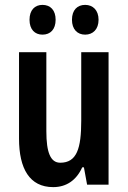

<svg xmlns="http://www.w3.org/2000/svg" viewBox="-20 -757 524 787"><path d="M101 -676C101 -636 123 -615 154 -615C187 -615 208 -637 208 -676C208 -715 187 -737 154 -737C123 -737 101 -716 101 -676ZM275 -676C275 -637 297 -615 329 -615C361 -615 384 -637 384 -676C384 -715 361 -737 329 -737C297 -737 275 -716 275 -676ZM425 -543H313V-262C313 -149 295 -90 227 -90C187 -90 170 -132 170 -219V-543H58V-189C58 -66 101 10 198 10C252 10 293 -18 317 -71H324L337 0H425Z"/></svg>

Font: Noto Sans Armenian ExtraCondensed SemiBold
Style: Regular
Weight: 600
Width: 2
Designer: Monotype Design Team
Foundry: Monotype Imaging Inc.
Version: Version 2.008